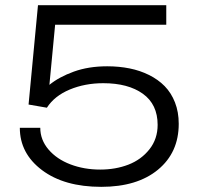

<svg xmlns="http://www.w3.org/2000/svg" viewBox="-20 -706 764 738"><path d="M369.1 12.2Q227.1 12.2 141.6 -52Q56.2 -116.2 56.2 -214.8H134.8Q134.8 -168.5 166.5 -131.3Q198.2 -94.2 250.7 -74.2Q303.2 -54.2 365.2 -54.2Q424.3 -54.2 473.6 -73.2Q522.9 -92.3 554.4 -132.1Q585.9 -171.9 585.9 -226.1Q585.9 -304.7 529.3 -345.5Q472.7 -386.2 377 -386.2Q306.6 -386.2 248 -361.8Q189.5 -337.4 160.2 -292L89.8 -304.2L126 -686H619.1V-610.8H191.9L169.9 -379.9Q207 -410.2 263.7 -430.7Q320.3 -451.2 392.1 -451.2Q437.5 -451.2 477.8 -443.1Q518.1 -435.1 553 -417.7Q587.9 -400.4 613 -374.8Q638.2 -349.1 652.6 -312.3Q667 -275.4 667 -230Q667 -119.6 587.2 -53.7Q507.3 12.2 369.1 12.2Z"/></svg>

Font: Archivo Expanded Light
Style: Regular
Weight: 300
Width: 7
Designer: Hector Gatti
Foundry: Omnibus-Type
Version: Version 2.001